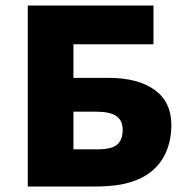

<svg xmlns="http://www.w3.org/2000/svg" viewBox="-20 -678 680 698"><path d="M81 0V-658H538V-517H247V-135H333Q364 -135 384 -141Q404 -147 413 -160Q420 -169 423 -180.5Q426 -192 426 -206Q426 -240 403 -256Q380 -272 329 -272H226V-395H373Q482 -395 542.5 -351Q603 -307 603 -223Q603 -176 588 -135.5Q573 -95 543 -66Q512 -35 460 -17.5Q408 0 326 0Z"/></svg>

Font: Ysabeau Infant Black
Style: Regular
Weight: 900
Designer: Christian Thalmann (Catharsis Fonts)
Version: Version 2.001;gftools[0.9.30]; featfreeze: ss01,ss02,lnum